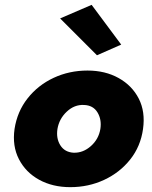

<svg xmlns="http://www.w3.org/2000/svg" viewBox="-20 -762 625 792"><path d="M228 -686 380 -534 480 -578 358 -742ZM217 -230Q224 -272 255.5 -301.5Q287 -331 326 -329Q364 -328 382 -298.5Q400 -269 394 -230Q387 -188 355 -159.5Q323 -131 284 -132Q247 -134 229 -162.5Q211 -191 217 -230ZM40 -230Q30 -160 58 -105.5Q86 -51 141.5 -20.5Q197 10 270 10Q345 10 409.5 -20Q474 -50 517 -104Q560 -158 570 -230Q580 -301 552.5 -355Q525 -409 469.5 -440Q414 -471 341 -471Q266 -471 201.5 -441Q137 -411 94 -356.5Q51 -302 40 -230Z"/></svg>

Font: Jost* 800 Heavy Italic
Style: Italic
Weight: 800
Italic angle: -10°
Version: Version 3.200; ttfautohint (v0.97) -l 8 -r 50 -G 200 -x 14 -